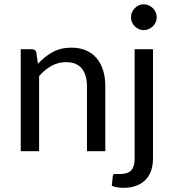

<svg xmlns="http://www.w3.org/2000/svg" viewBox="-20 -708 805 899"><path d="M77.1 0ZM77.1 0V-477.5H128.4Q137.7 -477.5 143.6 -473.4Q149.4 -469.2 150.4 -460L157.7 -409.2Q188.5 -443.4 226.6 -464.1Q264.6 -484.9 314.5 -484.9Q353.5 -484.9 383.1 -471.9Q412.6 -459 432.6 -435.3Q452.6 -411.6 462.9 -378.2Q473.1 -344.7 473.1 -304.2V0H387.2V-304.2Q387.2 -357.4 363 -387.2Q338.9 -417 289.6 -417Q252.9 -417 221.2 -399.7Q189.5 -382.3 163.1 -351.6V0ZM696.3 -477.5V34.7Q696.3 63.5 688.5 88.4Q680.7 113.3 663.8 131.6Q647 149.9 620.8 160.6Q594.7 171.4 558.1 171.4Q542.5 171.4 529.5 169.2Q516.6 167 503.4 162.1L508.3 116.2Q508.8 111.8 510.5 109.6Q512.2 107.4 515.9 106.9Q519.5 106.4 525.6 106.7Q531.7 106.9 541 106.9Q578.1 106.9 594.2 89.8Q610.4 72.8 610.4 34.7V-477.5ZM713.9 -627Q713.9 -614.7 709 -603.8Q704.1 -592.8 695.6 -584.7Q687 -576.7 676 -571.8Q665 -566.9 652.8 -566.9Q640.6 -566.9 629.9 -571.8Q619.1 -576.7 611.1 -584.7Q603 -592.8 598.1 -603.8Q593.3 -614.7 593.3 -627Q593.3 -639.6 598.1 -650.6Q603 -661.6 611.1 -669.9Q619.1 -678.2 629.9 -683.1Q640.6 -688 652.8 -688Q665 -688 676 -683.1Q687 -678.2 695.6 -669.9Q704.1 -661.6 709 -650.6Q713.9 -639.6 713.9 -627Z"/></svg>

Font: Carlito
Style: Regular
Weight: 400
Designer: Lukasz Dziedzic
Foundry: tyPoland Lukasz Dziedzic
Version: Version 1.103; Beta1; all basic design good, some composites